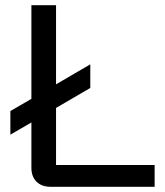

<svg xmlns="http://www.w3.org/2000/svg" viewBox="-20 -720 636 740"><path d="M576 -84V0H176Q141 0 121 -19.5Q101 -39 101 -74V-248L20 -201V-292L101 -339V-700H196V-395L328 -472V-381L196 -304V-84Z"/></svg>

Font: Bai Jamjuree Medium
Style: Regular
Weight: 500
Version: Version 1.000; ttfautohint (v1.6)